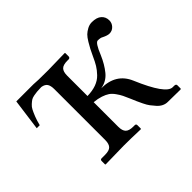

<svg xmlns="http://www.w3.org/2000/svg" viewBox="-102 -606 772 772"><g transform="rotate(-45 284.0 -220.0)"><path d="M259.8 -68.8Q259.8 -46.9 269.5 -36.9Q279.3 -26.9 303.2 -26.9H311Q318.8 -26.9 318.8 -19V0L316.9 2Q260.3 0 221.2 0L117.2 2L115.2 0V-19Q115.2 -26.9 123 -26.9H142.1Q166.5 -26.9 175.8 -36.9Q185.1 -46.9 185.1 -68.8V-357.9Q185.1 -377.4 178.5 -387.7Q171.9 -397.9 154.8 -400.9H150.9Q135.7 -400.4 128.7 -399.9Q121.6 -399.4 110.1 -397.2Q98.6 -395 92.8 -391.1Q86.9 -387.2 78.4 -379.6Q69.8 -372.1 64.5 -361.3Q59.1 -350.6 52.7 -334.5Q46.4 -318.4 41 -296.9H23.9L42 -431.2H117.2H139.2L167.5 -429.7Q186 -429.2 221.2 -429.2L316.9 -431.2L318.8 -429.2V-410.2Q318.8 -406.7 316.4 -404.3Q314 -401.9 311 -401.9H303.2Q278.8 -401.9 269.3 -392.1Q259.8 -382.3 259.8 -359.9V-244.1Q288.1 -244.6 309.8 -252.4Q331.5 -260.3 346.2 -275.6Q360.8 -291 369.6 -305.4Q378.4 -319.8 388.2 -341.8L401.9 -370.1Q406.2 -378.9 416.3 -395.5Q426.3 -412.1 434.6 -420.2Q442.9 -428.2 455.6 -435.1Q468.3 -441.9 481.9 -441.9Q509.3 -441.9 523.2 -429.4Q537.1 -417 537.1 -397Q537.1 -381.8 526.4 -370.4Q515.6 -358.9 500 -358.9Q488.8 -358.9 470.2 -368.2Q462.9 -373 446.8 -373Q434.1 -373 414.1 -323.2Q397.9 -285.2 376.2 -258.8Q354.5 -232.4 320.8 -227.1Q404.3 -227.1 434.1 -157.2Q489.3 -26.9 526.9 -26.9H535.2Q545.9 -26.9 545.9 -19V0L543 2L471.2 1Q459.5 1 448.2 -4.4Q437 -9.8 427.5 -20.5Q418 -31.2 410.9 -40.5Q403.8 -49.8 396 -65.9Q388.2 -82 384.8 -89.8L375 -112.8Q366.7 -132.3 361.3 -143.3Q356 -154.3 346.4 -167.7Q336.9 -181.2 326.2 -188.5Q315.4 -195.8 298.6 -201.4Q281.7 -207 259.8 -209Z"/></g></svg>

Font: Linux Libertine G
Style: Regular
Weight: 400
Designer: Philipp H. Poll
Foundry: Philipp H. Poll
Version: Version 4.7.5